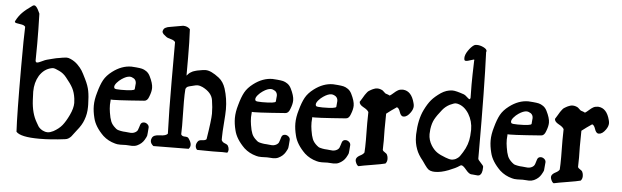

<svg xmlns="http://www.w3.org/2000/svg" viewBox="-49 -947 3639 1124"><g transform="rotate(5 1771.0 -384.5)"><path d="M245.1 -415Q201.2 -406.2 173.8 -363.3Q149.4 -322.3 149.4 -268.6Q149.4 -255.9 151.4 -218.8Q155.3 -141.6 185.5 -90.8Q193.4 -76.2 198.2 -68.8Q203.1 -61.5 212.4 -54.2Q221.7 -46.9 233.4 -43Q242.2 -39.1 253.9 -39.1Q267.6 -39.1 287.1 -48.8Q319.3 -66.4 337.9 -89.4Q356.4 -112.3 375 -151.4Q394.5 -192.4 394.5 -223.6Q394.5 -231.4 392.6 -249Q387.7 -285.2 374.5 -310.1Q361.3 -335 333 -369.1Q315.4 -391.6 290 -403.3Q264.6 -416 252.9 -416Q252 -416 249.5 -415.5Q247.1 -415 245.1 -415ZM102.5 -769.5Q107.4 -772.5 111.3 -772.5Q114.3 -772.5 117.2 -771Q120.1 -769.5 123 -766.1Q126 -762.7 127.9 -760.3Q129.9 -757.8 132.8 -752.4Q135.7 -747.1 137.2 -744.1Q138.7 -741.2 141.6 -734.9Q144.5 -728.5 145.5 -726.6Q148.4 -632.8 148.4 -550.8Q148.4 -479.5 147.5 -451.2Q148.4 -440.4 157.2 -440.4Q164.1 -440.4 184.1 -450.2Q204.1 -460 212.9 -461.9Q221.7 -463.9 245.1 -470.2Q268.6 -476.6 285.2 -478.5Q290 -479.5 304.2 -481.9Q318.4 -484.4 326.2 -484.4Q337.9 -484.4 350.6 -478.5Q375 -467.8 393.1 -449.7Q411.1 -431.6 420.4 -416.5Q429.7 -401.4 445.3 -369.1Q463.9 -332 469.7 -300.8Q475.6 -269.5 476.6 -221.7V-207Q476.6 -167 462.9 -130.9Q452.1 -99.6 422.9 -64.5Q417 -57.6 408.7 -45.9Q400.4 -34.2 395 -27.8Q389.6 -21.5 380.4 -15.1Q371.1 -8.8 359.4 -7.8Q277.3 2.9 209 2.9Q97.7 2.9 72.3 -26.4Q66.4 -127 66.4 -407.2Q66.4 -585.9 69.3 -642.6Q63.5 -651.4 47.9 -654.3Q32.2 -657.2 19.5 -659.2Q6.8 -661.1 6.8 -668Q6.8 -668.9 8.8 -672.9Q23.4 -701.2 43.5 -721.7Q63.5 -742.2 102.5 -769.5Z M605.5 -262.7Q603.5 -243.2 603.5 -231.4Q603.5 -208 607.4 -185.5Q612.3 -153.3 620.1 -134.3Q627.9 -115.2 647.5 -98.6Q652.3 -93.8 657.7 -90.8Q663.1 -87.9 670.4 -86.4Q677.7 -85 681.2 -84Q684.6 -83 694.3 -82Q704.1 -81.1 708 -81.1Q711.9 -81.1 723.1 -79.6Q734.4 -78.1 740.2 -78.1Q756.8 -78.1 769.5 -86.9Q776.4 -91.8 779.3 -97.7Q782.2 -103.5 785.2 -114.3Q788.1 -125 790 -129.9Q794.9 -145.5 811.5 -145.5Q822.3 -145.5 831.5 -137.7Q840.8 -129.9 840.8 -119.1V-118.2Q837.9 -76.2 836.4 -69.8Q835 -63.5 824.2 -44.9Q810.5 -21.5 783.2 -8.8Q770.5 -2.9 752.9 -2.9Q748 -2.9 735.8 -3.9Q723.6 -4.9 716.8 -4.9Q704.1 -3.9 684.6 -3.9Q665 -3.9 653.3 -7.8Q612.3 -18.6 582 -45.9Q531.2 -95.7 519.5 -146.5Q509.8 -184.6 509.8 -217.8Q509.8 -253.9 522.5 -295.9Q535.2 -342.8 550.8 -371.1Q566.4 -399.4 598.6 -423.8Q652.3 -464.8 710 -464.8Q717.8 -464.8 737.3 -462.9Q759.8 -460.9 772 -458Q784.2 -455.1 797.9 -445.8Q811.5 -436.5 820.3 -418.9Q840.8 -377.9 840.8 -350.6Q840.8 -329.1 829.1 -299.8Q820.3 -273.4 801.8 -272.5Q791 -271.5 719.2 -266.6Q647.5 -261.7 619.1 -261.7Q606.4 -261.7 605.5 -262.7ZM622.1 -329.1Q627 -324.2 660.2 -324.2Q738.3 -324.2 740.2 -335Q740.2 -340.8 741.7 -352.5Q743.2 -364.3 743.2 -369.1Q743.2 -386.7 730.5 -396.5Q716.8 -405.3 705.1 -405.3Q685.5 -405.3 658.2 -386.7Q643.6 -377 631.3 -362.8Q619.1 -348.6 619.1 -337.9Q619.1 -334 622.1 -329.1Z M956.1 -92.8Q951.2 -228.5 951.2 -399.4Q951.2 -399.4 951.2 -629.9Q944.3 -640.6 924.3 -645.5Q904.3 -650.4 896.5 -657.2Q894.5 -659.2 888.7 -663.6Q882.8 -668 880.4 -670.4Q877.9 -672.9 875.5 -677.2Q873 -681.6 873 -685.5Q873 -686.5 873.5 -688Q874 -689.5 874 -690.4Q876 -697.3 879.4 -701.7Q882.8 -706.1 889.6 -709Q896.5 -711.9 900.4 -713.4Q904.3 -714.8 915.5 -716.3Q926.8 -717.8 929.7 -718.8Q989.3 -729.5 990.2 -729.5Q1015.6 -729.5 1031.2 -712.9Q1035.2 -639.6 1035.2 -546.9V-440.4Q1041 -447.3 1046.4 -452.6Q1051.8 -458 1059.1 -461.9Q1066.4 -465.8 1069.8 -467.8Q1073.2 -469.7 1083 -472.2Q1092.8 -474.6 1095.7 -475.6Q1098.6 -476.6 1112.3 -478.5Q1126 -480.5 1128.9 -481.4Q1134.8 -482.4 1144.5 -482.4Q1175.8 -482.4 1223.6 -445.3Q1251 -423.8 1263.7 -384.8Q1282.2 -326.2 1282.2 -263.7Q1282.2 -236.3 1277.8 -182.1Q1273.4 -127.9 1273.4 -98.6V-83Q1278.3 -70.3 1293.5 -64.9Q1308.6 -59.6 1312.5 -51.8Q1318.4 -41 1318.4 -29.3Q1318.4 -19.5 1312.5 -11.7Q1297.9 -12.7 1282.2 -12.7Q1277.3 -12.7 1260.3 -12.2Q1243.2 -11.7 1224.6 -11.7Q1176.8 -11.7 1134.8 -12.7Q1125 -22.5 1125 -36.1Q1125 -49.8 1134.8 -62.5Q1140.6 -71.3 1159.7 -71.8Q1178.7 -72.3 1184.6 -80.1Q1203.1 -195.3 1203.1 -231.4Q1203.1 -268.6 1196.3 -310.5Q1189.5 -354.5 1134.8 -381.8Q1117.2 -389.6 1106.4 -389.6Q1095.7 -389.6 1079.1 -384.8Q1076.2 -383.8 1069.3 -382.3Q1062.5 -380.9 1059.1 -379.9Q1055.7 -378.9 1050.3 -377Q1044.9 -375 1042.5 -372.6Q1040 -370.1 1037.6 -366.2Q1035.2 -362.3 1035.2 -357.4Q1033.2 -334 1033.2 -287.1Q1033.2 -262.7 1034.2 -215.3Q1035.2 -168 1035.2 -145.5Q1035.2 -112.3 1034.2 -95.7Q1039.1 -84 1056.2 -84Q1073.2 -84 1078.1 -77.1Q1094.7 -54.7 1094.7 -38.1Q1094.7 -25.4 1085 -14.6Q960.9 -12.7 877.9 -12.7Q860.4 -26.4 860.4 -43Q860.4 -50.8 865.2 -60.5Q874 -78.1 910.6 -78.6Q947.3 -79.1 956.1 -92.8Z M1434.6 -262.7Q1432.6 -243.2 1432.6 -231.4Q1432.6 -208 1436.5 -185.5Q1441.4 -153.3 1449.2 -134.3Q1457 -115.2 1476.6 -98.6Q1481.4 -93.8 1486.8 -90.8Q1492.2 -87.9 1499.5 -86.4Q1506.8 -85 1510.3 -84Q1513.7 -83 1523.4 -82Q1533.2 -81.1 1537.1 -81.1Q1541 -81.1 1552.2 -79.6Q1563.5 -78.1 1569.3 -78.1Q1585.9 -78.1 1598.6 -86.9Q1605.5 -91.8 1608.4 -97.7Q1611.3 -103.5 1614.3 -114.3Q1617.2 -125 1619.1 -129.9Q1624 -145.5 1640.6 -145.5Q1651.4 -145.5 1660.6 -137.7Q1669.9 -129.9 1669.9 -119.1V-118.2Q1667 -76.2 1665.5 -69.8Q1664.1 -63.5 1653.3 -44.9Q1639.6 -21.5 1612.3 -8.8Q1599.6 -2.9 1582 -2.9Q1577.1 -2.9 1564.9 -3.9Q1552.7 -4.9 1545.9 -4.9Q1533.2 -3.9 1513.7 -3.9Q1494.1 -3.9 1482.4 -7.8Q1441.4 -18.6 1411.1 -45.9Q1360.4 -95.7 1348.6 -146.5Q1338.9 -184.6 1338.9 -217.8Q1338.9 -253.9 1351.6 -295.9Q1364.3 -342.8 1379.9 -371.1Q1395.5 -399.4 1427.7 -423.8Q1481.4 -464.8 1539.1 -464.8Q1546.9 -464.8 1566.4 -462.9Q1588.9 -460.9 1601.1 -458Q1613.3 -455.1 1627 -445.8Q1640.6 -436.5 1649.4 -418.9Q1669.9 -377.9 1669.9 -350.6Q1669.9 -329.1 1658.2 -299.8Q1649.4 -273.4 1630.9 -272.5Q1620.1 -271.5 1548.3 -266.6Q1476.6 -261.7 1448.2 -261.7Q1435.5 -261.7 1434.6 -262.7ZM1451.2 -329.1Q1456.1 -324.2 1489.3 -324.2Q1567.4 -324.2 1569.3 -335Q1569.3 -340.8 1570.8 -352.5Q1572.3 -364.3 1572.3 -369.1Q1572.3 -386.7 1559.6 -396.5Q1545.9 -405.3 1534.2 -405.3Q1514.6 -405.3 1487.3 -386.7Q1472.7 -377 1460.4 -362.8Q1448.2 -348.6 1448.2 -337.9Q1448.2 -334 1451.2 -329.1Z M1790 -262.7Q1788.1 -243.2 1788.1 -231.4Q1788.1 -208 1792 -185.5Q1796.9 -153.3 1804.7 -134.3Q1812.5 -115.2 1832 -98.6Q1836.9 -93.8 1842.3 -90.8Q1847.7 -87.9 1855 -86.4Q1862.3 -85 1865.7 -84Q1869.1 -83 1878.9 -82Q1888.7 -81.1 1892.6 -81.1Q1896.5 -81.1 1907.7 -79.6Q1918.9 -78.1 1924.8 -78.1Q1941.4 -78.1 1954.1 -86.9Q1960.9 -91.8 1963.9 -97.7Q1966.8 -103.5 1969.7 -114.3Q1972.7 -125 1974.6 -129.9Q1979.5 -145.5 1996.1 -145.5Q2006.8 -145.5 2016.1 -137.7Q2025.4 -129.9 2025.4 -119.1V-118.2Q2022.5 -76.2 2021 -69.8Q2019.5 -63.5 2008.8 -44.9Q1995.1 -21.5 1967.8 -8.8Q1955.1 -2.9 1937.5 -2.9Q1932.6 -2.9 1920.4 -3.9Q1908.2 -4.9 1901.4 -4.9Q1888.7 -3.9 1869.1 -3.9Q1849.6 -3.9 1837.9 -7.8Q1796.9 -18.6 1766.6 -45.9Q1715.8 -95.7 1704.1 -146.5Q1694.3 -184.6 1694.3 -217.8Q1694.3 -253.9 1707 -295.9Q1719.7 -342.8 1735.4 -371.1Q1751 -399.4 1783.2 -423.8Q1836.9 -464.8 1894.5 -464.8Q1902.3 -464.8 1921.9 -462.9Q1944.3 -460.9 1956.5 -458Q1968.8 -455.1 1982.4 -445.8Q1996.1 -436.5 2004.9 -418.9Q2025.4 -377.9 2025.4 -350.6Q2025.4 -329.1 2013.7 -299.8Q2004.9 -273.4 1986.3 -272.5Q1975.6 -271.5 1903.8 -266.6Q1832 -261.7 1803.7 -261.7Q1791 -261.7 1790 -262.7ZM1806.6 -329.1Q1811.5 -324.2 1844.7 -324.2Q1922.9 -324.2 1924.8 -335Q1924.8 -340.8 1926.3 -352.5Q1927.7 -364.3 1927.7 -369.1Q1927.7 -386.7 1915 -396.5Q1901.4 -405.3 1889.6 -405.3Q1870.1 -405.3 1842.8 -386.7Q1828.1 -377 1815.9 -362.8Q1803.7 -348.6 1803.7 -337.9Q1803.7 -334 1806.6 -329.1Z M2084 0Q2074.2 -3.9 2067.4 -22.5Q2062.5 -35.2 2067.4 -44.9Q2073.2 -55.7 2089.8 -64Q2106.4 -72.3 2112.3 -83Q2114.3 -111.3 2114.3 -156.2Q2114.3 -169.9 2113.8 -201.7Q2113.3 -233.4 2113.3 -254.9Q2113.3 -294.9 2114.3 -320.3Q2108.4 -333 2083.5 -346.2Q2058.6 -359.4 2058.6 -376Q2063.5 -382.8 2072.8 -398.9Q2082 -415 2084.5 -418.5Q2086.9 -421.9 2093.8 -431.2Q2100.6 -440.4 2105.5 -443.4Q2110.4 -446.3 2117.7 -450.7Q2125 -455.1 2135.7 -459Q2144.5 -462.9 2155.3 -462.9Q2170.9 -462.9 2186.5 -454.1Q2200.2 -441.4 2203.1 -439Q2206.1 -436.5 2212.4 -435.1Q2218.8 -433.6 2230.5 -427.7Q2240.2 -433.6 2252.4 -444.8Q2264.6 -456.1 2275.9 -462.4Q2287.1 -468.8 2302.7 -468.8H2306.6Q2355.5 -464.8 2373 -396.5Q2376 -385.7 2376 -377.9Q2376 -360.4 2362.3 -340.8Q2342.8 -312.5 2322.3 -312.5H2317.4Q2304.7 -315.4 2297.4 -337.9Q2290 -360.4 2278.3 -363.3Q2246.1 -341.8 2218.8 -320.3Q2217.8 -273.4 2217.8 -226.6Q2217.8 -210.9 2218.3 -193.4Q2218.8 -175.8 2218.8 -162.1Q2218.8 -157.2 2218.3 -139.6Q2217.8 -122.1 2217.8 -107.4Q2220.7 -99.6 2231.4 -93.8Q2242.2 -87.9 2245.1 -80.1Q2250 -70.3 2250 -56.6Q2250 -40 2240.2 -29.3Q2218.8 -23.4 2164.1 -14.6Q2109.4 -5.9 2084 0Z M2628.9 -415Q2625 -416 2619.1 -416Q2610.4 -416 2585 -404.3Q2560.5 -391.6 2543 -370.1Q2514.6 -335 2502 -311.5Q2489.3 -288.1 2484.4 -252.9Q2482.4 -231.4 2482.4 -223.6Q2482.4 -188.5 2502 -157.2Q2517.6 -132.8 2536.6 -119.6Q2555.7 -106.4 2587.9 -94.7Q2610.4 -85.9 2623 -85.9Q2630.9 -85.9 2640.6 -88.9Q2644.5 -89.8 2647.9 -91.8Q2651.4 -93.8 2654.8 -96.2Q2658.2 -98.6 2660.6 -100.1Q2663.1 -101.6 2666 -105Q2668.9 -108.4 2670.4 -109.9Q2671.9 -111.3 2674.8 -116.2Q2677.7 -121.1 2678.7 -122.1Q2679.7 -123 2683.1 -128.9Q2686.5 -134.8 2687.5 -135.7Q2716.8 -182.6 2720.7 -233.4Q2722.7 -258.8 2722.7 -269.5Q2722.7 -320.3 2697.3 -362.3Q2669.9 -406.2 2628.9 -415ZM2647.5 -675.8Q2646.5 -678.7 2646.5 -684.6Q2646.5 -704.1 2663.1 -728.5Q2679.7 -752.9 2696.3 -763.7Q2701.2 -767.6 2712.9 -767.6Q2732.4 -767.6 2752.4 -757.8Q2772.5 -748 2772.5 -736.3Q2772.5 -734.4 2770.5 -730.5Q2779.3 -525.4 2779.3 -145.5V-105.5Q2779.3 -98.6 2795.4 -82.5Q2811.5 -66.4 2811.5 -60.5V-55.7Q2811.5 -16.6 2792 -7.8Q2790 -6.8 2784.2 -6.8Q2779.3 -6.8 2767.6 -8.3Q2755.9 -9.8 2752 -9.8H2750H2748Q2733.4 -9.8 2713.9 -33.7Q2694.3 -57.6 2684.6 -57.6Q2679.7 -57.6 2674.8 -53.7Q2654.3 -39.1 2611.3 -22.5Q2568.4 -5.9 2533.2 -5.9Q2523.4 -5.9 2519.5 -6.8Q2504.9 -8.8 2495.6 -15.1Q2486.3 -21.5 2472.7 -41Q2459 -60.5 2457 -63.5Q2428.7 -97.7 2418 -127.9Q2404.3 -164.1 2404.3 -204.1V-215.8Q2407.2 -302.7 2435.5 -360.4Q2454.1 -398.4 2473.6 -421.4Q2493.2 -444.3 2527.3 -467.8Q2558.6 -488.3 2591.8 -489.3H2595.7Q2614.3 -489.3 2662.1 -472.7Q2668.9 -470.7 2681.2 -459Q2693.4 -447.3 2697.3 -447.3Q2702.1 -447.3 2703.1 -456.1Q2702.1 -483.4 2702.1 -534.2Q2702.1 -583 2705.1 -674.8L2706.1 -677.7Q2706.1 -680.7 2702.1 -680.7Q2699.2 -680.7 2682.6 -674.8Q2666 -668.9 2658.2 -668.9Q2648.4 -668.9 2647.5 -675.8Z M2937.5 -262.7Q2935.5 -243.2 2935.5 -231.4Q2935.5 -208 2939.5 -185.5Q2944.3 -153.3 2952.1 -134.3Q2960 -115.2 2979.5 -98.6Q2984.4 -93.8 2989.7 -90.8Q2995.1 -87.9 3002.4 -86.4Q3009.8 -85 3013.2 -84Q3016.6 -83 3026.4 -82Q3036.1 -81.1 3040 -81.1Q3043.9 -81.1 3055.2 -79.6Q3066.4 -78.1 3072.3 -78.1Q3088.9 -78.1 3101.6 -86.9Q3108.4 -91.8 3111.3 -97.7Q3114.3 -103.5 3117.2 -114.3Q3120.1 -125 3122.1 -129.9Q3127 -145.5 3143.6 -145.5Q3154.3 -145.5 3163.6 -137.7Q3172.9 -129.9 3172.9 -119.1V-118.2Q3169.9 -76.2 3168.5 -69.8Q3167 -63.5 3156.2 -44.9Q3142.6 -21.5 3115.2 -8.8Q3102.5 -2.9 3085 -2.9Q3080.1 -2.9 3067.9 -3.9Q3055.7 -4.9 3048.8 -4.9Q3036.1 -3.9 3016.6 -3.9Q2997.1 -3.9 2985.4 -7.8Q2944.3 -18.6 2914.1 -45.9Q2863.3 -95.7 2851.6 -146.5Q2841.8 -184.6 2841.8 -217.8Q2841.8 -253.9 2854.5 -295.9Q2867.2 -342.8 2882.8 -371.1Q2898.4 -399.4 2930.7 -423.8Q2984.4 -464.8 3042 -464.8Q3049.8 -464.8 3069.3 -462.9Q3091.8 -460.9 3104 -458Q3116.2 -455.1 3129.9 -445.8Q3143.6 -436.5 3152.3 -418.9Q3172.9 -377.9 3172.9 -350.6Q3172.9 -329.1 3161.1 -299.8Q3152.3 -273.4 3133.8 -272.5Q3123 -271.5 3051.3 -266.6Q2979.5 -261.7 2951.2 -261.7Q2938.5 -261.7 2937.5 -262.7ZM2954.1 -329.1Q2959 -324.2 2992.2 -324.2Q3070.3 -324.2 3072.3 -335Q3072.3 -340.8 3073.7 -352.5Q3075.2 -364.3 3075.2 -369.1Q3075.2 -386.7 3062.5 -396.5Q3048.8 -405.3 3037.1 -405.3Q3017.6 -405.3 2990.2 -386.7Q2975.6 -377 2963.4 -362.8Q2951.2 -348.6 2951.2 -337.9Q2951.2 -334 2954.1 -329.1Z M3231.4 0Q3221.7 -3.9 3214.8 -22.5Q3210 -35.2 3214.8 -44.9Q3220.7 -55.7 3237.3 -64Q3253.9 -72.3 3259.8 -83Q3261.7 -111.3 3261.7 -156.2Q3261.7 -169.9 3261.2 -201.7Q3260.7 -233.4 3260.7 -254.9Q3260.7 -294.9 3261.7 -320.3Q3255.9 -333 3231 -346.2Q3206.1 -359.4 3206.1 -376Q3210.9 -382.8 3220.2 -398.9Q3229.5 -415 3231.9 -418.5Q3234.4 -421.9 3241.2 -431.2Q3248 -440.4 3252.9 -443.4Q3257.8 -446.3 3265.1 -450.7Q3272.5 -455.1 3283.2 -459Q3292 -462.9 3302.7 -462.9Q3318.4 -462.9 3334 -454.1Q3347.7 -441.4 3350.6 -439Q3353.5 -436.5 3359.9 -435.1Q3366.2 -433.6 3377.9 -427.7Q3387.7 -433.6 3399.9 -444.8Q3412.1 -456.1 3423.3 -462.4Q3434.6 -468.8 3450.2 -468.8H3454.1Q3502.9 -464.8 3520.5 -396.5Q3523.4 -385.7 3523.4 -377.9Q3523.4 -360.4 3509.8 -340.8Q3490.2 -312.5 3469.7 -312.5H3464.8Q3452.1 -315.4 3444.8 -337.9Q3437.5 -360.4 3425.8 -363.3Q3393.6 -341.8 3366.2 -320.3Q3365.2 -273.4 3365.2 -226.6Q3365.2 -210.9 3365.7 -193.4Q3366.2 -175.8 3366.2 -162.1Q3366.2 -157.2 3365.7 -139.6Q3365.2 -122.1 3365.2 -107.4Q3368.2 -99.6 3378.9 -93.8Q3389.6 -87.9 3392.6 -80.1Q3397.5 -70.3 3397.5 -56.6Q3397.5 -40 3387.7 -29.3Q3366.2 -23.4 3311.5 -14.6Q3256.8 -5.9 3231.4 0Z"/></g></svg>

Font: LPEducational
Style: Medium
Weight: 500
Designer: Based on Essays1743, by John Stracke, which says:

Based on the typeface in a 1743 English translation of the essays of 
Version: Version 001.204